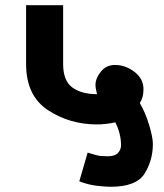

<svg xmlns="http://www.w3.org/2000/svg" viewBox="-20 -700 629 736"><path d="M316 -115Q353 -103 366 -102Q379 -101 393 -101Q421 -101 432.5 -114Q444 -127 444 -143Q444 -166 438 -189Q432 -212 422 -231Q404 -227 385.5 -225Q367 -223 352 -223Q247 -223 163.5 -278Q80 -333 80 -455V-680H222V-455Q222 -390 257.5 -364.5Q293 -339 352 -339Q350 -348 348 -357Q346 -366 346 -376Q347 -402 367.5 -426.5Q388 -451 421 -451Q461 -451 495.5 -424.5Q530 -398 530 -358Q530 -344 527 -331Q524 -318 516 -305Q538 -267 552 -220Q566 -173 566 -148Q566 -86 534.5 -35Q503 16 404 16Q388 16 354 12.5Q320 9 284 -5Z"/></svg>

Font: Palanquin
Style: Bold
Weight: 700
Designer: Pria Ravichandran
Version: Version 1.0.4